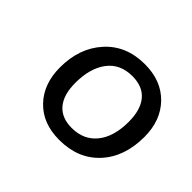

<svg xmlns="http://www.w3.org/2000/svg" viewBox="-86 -820 511 511"><g transform="rotate(45 169.0 -565.0)"><path d="M183 -413Q121 -413 84.5 -451Q48 -489 48 -551Q48 -624 90 -670.5Q132 -717 202 -717Q264 -717 301 -679Q338 -641 338 -579Q338 -504 296 -458.5Q254 -413 183 -413ZM184 -459Q229 -459 254.5 -490.5Q280 -522 280 -578Q280 -623 260 -647Q240 -671 201 -671Q155 -671 130.5 -638.5Q106 -606 106 -551Q106 -506 126 -482.5Q146 -459 184 -459Z"/></g></svg>

Font: Muli Light
Style: Italic
Weight: 300
Italic angle: -4.541°
Designer: Vernon Adams
Foundry: Vernon Adams
Version: Version 2.100; ttfautohint (v1.8.1.43-b0c9)